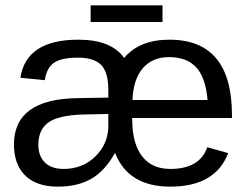

<svg xmlns="http://www.w3.org/2000/svg" viewBox="-20 -686 929 716"><path d="M845 -246H473V-237Q474 -149 510.5 -102.5Q547 -56 615 -56Q725 -56 753 -137L831 -115Q783 10 615 10Q458 10 409 -116Q371 -48 320 -19Q269 10 196 10Q116 10 74 -31.5Q32 -73 32 -147Q32 -316 267 -320L384 -322V-351Q384 -416 357.5 -443.5Q331 -471 271 -471Q209 -471 181.5 -452Q154 -433 147 -387L56 -396Q78 -538 272 -538Q395 -538 443 -470Q500 -538 612 -538Q845 -538 845 -257ZM384 -217V-261L289 -259Q197 -256 160 -229Q123 -202 123 -146Q123 -104 147.5 -80Q172 -56 217 -56Q289 -56 336.5 -103.5Q384 -151 384 -217ZM474 -313H754Q747 -396 712 -434.5Q677 -473 610 -473Q548 -473 512.5 -431.5Q477 -390 474 -313ZM586 -666V-604H318V-666Z"/></svg>

Font: Libra Sans
Style: Regular
Weight: 400
Foundry: Context Ltd
Version: Version 1.002